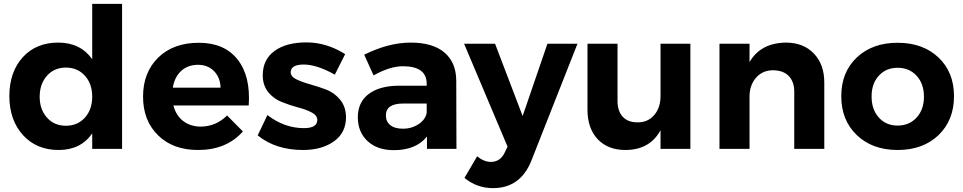

<svg xmlns="http://www.w3.org/2000/svg" viewBox="-20 -762 4932 983"><path d="M183.1 -267.1Q183.1 -201.2 220.7 -159.7Q257.8 -118.2 317.4 -118.2Q377 -118.2 414.6 -159.7Q452.1 -201.2 452.1 -267.1Q452.1 -333 414.6 -374.5Q377 -416 317.4 -416Q257.8 -416 220.7 -374.5Q183.6 -333 183.1 -267.1ZM27.8 -270Q28.3 -394 96.7 -469.2Q165 -543.9 278.3 -543.9Q391.6 -543.9 452.1 -459V-742.2H605V0H452.1V-79.1Q393.6 5.9 280.3 5.9Q167 5.9 97.7 -70.3Q28.3 -146.5 27.8 -270Z M992.2 -430.2Q940.9 -429.7 907.2 -398.4Q873.5 -367.2 864.7 -313H1109.4Q1107.4 -366.2 1075.2 -398.4Q1043 -430.7 992.2 -430.2ZM789.6 -466.8Q867.2 -543 998 -543Q1128.9 -543 1196.3 -457.5Q1263.7 -372.1 1253.4 -222.2H867.7Q880.9 -171.4 917.5 -142.6Q954.6 -114.3 1006.3 -113.8Q1085.4 -113.8 1142.6 -170.9L1223.6 -88.9Q1138.7 6.3 993.7 5.9Q865.7 5.9 789.1 -69.3Q712.4 -144.5 712.4 -267.6Q712.4 -390.6 789.6 -466.8Z M1536.1 -106Q1604 -106 1604.5 -147.9Q1604.5 -170.9 1576.2 -186Q1547.9 -201.2 1506.3 -211.9Q1465.3 -222.7 1423.8 -239.3Q1382.3 -254.9 1353.5 -290Q1325.2 -325.2 1325.2 -377Q1325.2 -457 1385.3 -501Q1445.3 -544.9 1548.8 -544.9Q1652.3 -544.9 1747.1 -484.9L1694.3 -379.9Q1601.6 -431.6 1535.2 -431.6Q1468.8 -431.6 1468.3 -392.1Q1468.3 -370.1 1497.1 -356Q1526.4 -341.8 1568.4 -330.1Q1610.4 -318.4 1651.9 -302.7Q1693.4 -286.1 1722.2 -250.5Q1751 -214.8 1751.5 -162.1Q1751.5 -82 1689.5 -38.1Q1627.4 5.9 1532.2 5.9Q1392.1 6.3 1299.3 -68.8L1349.1 -172.9Q1436 -106 1536.1 -106Z M1955.6 -170.9Q1955.6 -140.1 1978 -121.6Q2000.5 -103 2044.4 -103Q2087.4 -103 2122.6 -126Q2157.7 -148.9 2164.6 -184.1V-231.9H2043.9Q1955.6 -231.9 1955.6 -170.9ZM2164.6 -333Q2164.6 -422.9 2042.5 -422.9Q1977.1 -422.9 1892.6 -376L1844.7 -481.9Q1969.2 -543.9 2082.5 -543.9Q2195.8 -543.9 2255.4 -493.2Q2314.9 -442.4 2315.9 -351.1L2316.9 0H2166V-63Q2109.9 6.8 1996.6 6.8Q1911.6 6.8 1861.8 -39.6Q1812 -85.9 1812 -161.6Q1812 -237.3 1865.7 -279.3Q1919.4 -321.3 2016.6 -323.2H2164.6Z M2503.9 201.2Q2421.9 201.2 2357.9 148.9L2422.9 38.1Q2458 66.9 2492.7 66.9Q2541.5 66.9 2564 19L2578.6 -11.2L2356 -538.1H2514.6L2655.8 -168L2782.7 -538.1H2936.5L2700.7 60.1Q2644.5 201.2 2503.9 201.2Z M2987.8 -200.2V-538.1H3141.6V-244.1Q3141.6 -193.4 3168.5 -164.1Q3195.3 -134.8 3246.6 -135.7Q3297.9 -135.7 3330.1 -173.8Q3362.3 -211.9 3361.8 -272V-538.1H3514.6V0H3361.8V-95.2Q3306.6 5.9 3181.6 5.9Q3092.8 5.9 3040 -49.3Q2987.8 -105 2987.8 -200.2Z M3663.6 0V-538.1H3817.4V-443.8Q3873.5 -542 4003.4 -543.9Q4093.3 -543.9 4147 -487.8Q4200.7 -431.6 4200.2 -337.9V0H4046.4V-293Q4046.4 -343.8 4018.1 -373Q3989.7 -402.3 3936.5 -402.3Q3883.3 -401.9 3850.1 -363.3Q3816.9 -324.7 3817.4 -265.1V0Z M4442.4 -267.1Q4442.4 -201.2 4479.5 -160.2Q4516.1 -119.1 4575.7 -119.1Q4635.3 -119.1 4672.9 -160.2Q4710.4 -201.2 4710.4 -267.1Q4710.4 -333 4672.9 -374Q4635.3 -415 4575.7 -415Q4516.1 -415 4479 -374Q4441.9 -333 4442.4 -267.1ZM4784.7 -69.8Q4705.1 5.9 4575.7 5.9Q4446.3 5.9 4366.7 -70.3Q4287.1 -146.5 4287.1 -269.5Q4287.1 -392.6 4366.7 -467.8Q4446.3 -543 4575.7 -543Q4705.1 -543 4784.7 -467.8Q4864.3 -392.6 4864.3 -269.5Q4864.3 -146.5 4784.7 -69.8Z"/></svg>

Font: TruenoSBd
Style: Demi
Weight: 600
Designer: Julieta Ulanovsky
Foundry: Julieta Ulanovsky
Version: Version 3.001b